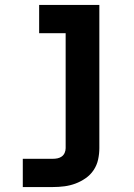

<svg xmlns="http://www.w3.org/2000/svg" viewBox="-20 -540 540 775"><path d="M72 215V101H193Q203 101 212.5 99Q222 97 229.5 91.5Q237 86 241 77Q245 68 245 58V-406H138V-520H381V58Q381 81 376 104Q371 127 358 146.5Q345 166 325.5 179.5Q306 193 284.5 201Q263 209 240 212Q217 215 193 215Z"/></svg>

Font: Iosevka SS04 Heavy
Style: Regular
Weight: 900
Monospace: yes
Designer: Belleve Invis
Foundry: Belleve Invis
Version: Version 19.0.0; ttfautohint (v1.8.4)